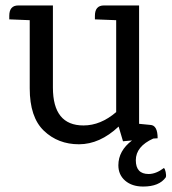

<svg xmlns="http://www.w3.org/2000/svg" viewBox="-20 -514 629 704"><path d="M328 -456Q328 -494 361 -494H490V-60L531 -56Q558 -55 558 -7L542 -6Q478 23 478 73.5Q478 124 525 124Q552 124 581 102Q585 105 587.5 117Q590 129 588 136Q564 170 505 170Q464 170 439 148.5Q414 127 414 92Q414 39 464 1L431 4L415 -50Q346 15 269.5 15Q193 15 141 -34.5Q89 -84 89 -190V-440L14 -443V-456Q14 -494 47 -494H174V-193Q174 -54 286 -54Q349 -54 406 -103V-440L328 -443Z"/></svg>

Font: Karma Medium
Style: Regular
Weight: 500
Designer: Joana Correia
Foundry: Indian Type Foundry
Version: Version 1.202;PS 1.0;hotconv 1.0.78;makeotf.lib2.5.61930; tt